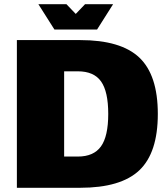

<svg xmlns="http://www.w3.org/2000/svg" viewBox="-20 -890 798 910"><path d="M360 0H60V-700H360Q553 -700 640.5 -617Q728 -534 728 -350Q728 -166 640.5 -83Q553 0 360 0ZM349 -552H284V-148H349Q424 -148 458.5 -196Q493 -244 493 -350Q493 -456 459 -504Q425 -552 349 -552ZM516 -870 440 -750H238L162 -870H295L339 -824L383 -870Z"/></svg>

Font: Fivo Sans Black
Style: Regular
Weight: 900
Designer: Alexander Slobzheninov
Foundry: Alexander Slobzheninov
Version: 1.0